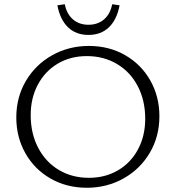

<svg xmlns="http://www.w3.org/2000/svg" viewBox="-20 -881 830 907"><path d="M251 -856 286 -861Q295 -815 324.5 -789.5Q354 -764 398 -764Q442 -764 471.5 -789.5Q501 -815 510 -861L545 -856Q532 -788 494.5 -752Q457 -716 398 -716Q339 -716 301.5 -752Q264 -788 251 -856ZM57 -326Q57 -422 102.5 -499Q148 -576 226.5 -620Q305 -664 400 -664Q495 -664 571 -620.5Q647 -577 690 -501Q733 -425 733 -332Q733 -236 687.5 -159Q642 -82 563.5 -38Q485 6 390 6Q295 6 219 -37.5Q143 -81 100 -157Q57 -233 57 -326ZM666 -320Q666 -406 631 -473.5Q596 -541 533 -578.5Q470 -616 390 -616Q313 -616 253 -580.5Q193 -545 159 -481.5Q125 -418 125 -337Q125 -251 160 -183.5Q195 -116 257.5 -78.5Q320 -41 400 -41Q477 -41 537.5 -76.5Q598 -112 632 -175.5Q666 -239 666 -320Z"/></svg>

Font: Isabella Sans
Style: Regular
Weight: 400
Designer: Original fonts by Christian Thalmann (Catharsis Fonts), Modifications by Cristiano Sobral
Version: Version 0.002;July 12, 2020;FontCreator 13.0.0.2655 64-bit; 